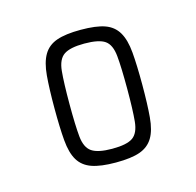

<svg xmlns="http://www.w3.org/2000/svg" viewBox="-58 -756 427 418"><g transform="rotate(-15 155.5 -546.5)"><path d="M156 -397Q122 -397 102 -404Q82 -411 72 -427.5Q62 -444 59.5 -473Q57 -502 57 -546Q57 -590 59.5 -619Q62 -648 72 -665Q82 -682 102 -689Q122 -696 156 -696Q191 -696 210.5 -689Q230 -682 240 -665Q250 -648 252.5 -619Q255 -590 255 -546Q255 -502 252.5 -473Q250 -444 240 -427.5Q230 -411 210.5 -404Q191 -397 156 -397ZM156 -428Q189 -428 202.5 -437.5Q216 -447 218.5 -472.5Q221 -498 221 -546Q221 -594 218.5 -620Q216 -646 202.5 -655.5Q189 -665 156 -665Q124 -665 110 -655.5Q96 -646 93.5 -620Q91 -594 91 -546Q91 -498 93.5 -472.5Q96 -447 110 -437.5Q124 -428 156 -428Z"/></g></svg>

Font: Saira Thin Condensed
Style: Regular
Weight: 100
Width: 3
Version: Version 1.101